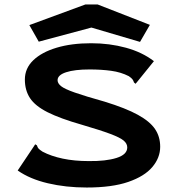

<svg xmlns="http://www.w3.org/2000/svg" viewBox="-20 -826 790 857"><path d="M367 11Q274 11 193.5 -8Q113 -27 59 -65L132 -174L137 -182L145 -177Q147 -169 151.5 -163.5Q156 -158 170 -149Q208 -129 260 -118Q312 -107 376 -107Q452 -106 500 -121Q548 -136 548 -168Q548 -185 532 -198.5Q516 -212 472 -228.5Q428 -245 346 -269Q248 -297 192.5 -325Q137 -353 114 -388Q91 -423 91 -471Q91 -521 128.5 -557Q166 -593 232.5 -613Q299 -633 387 -633Q469 -633 542 -613Q615 -593 667 -553L591 -459L585 -452L578 -458Q576 -465 572 -471Q568 -477 555 -486Q520 -504 476 -510Q432 -516 380 -516Q313 -516 275 -503.5Q237 -491 237 -468Q237 -454 252.5 -441.5Q268 -429 313.5 -413Q359 -397 448 -372Q542 -343 595.5 -313.5Q649 -284 672 -250Q695 -216 695 -171Q695 -122 660 -80.5Q625 -39 552.5 -14Q480 11 367 11ZM153 -640 111 -714 361 -806H416L649 -715L605 -639L388 -703Z"/></svg>

Font: Inconsolata ExtraExpanded Black
Style: Regular
Weight: 900
Width: 8
Monospace: yes
Designer: Raph Levien, Cyreal, Brenton Simpson
Foundry: Raph Levien, Cyreal, Google
Version: Version 3.001; ttfautohint (v1.8.2.53-6de2)